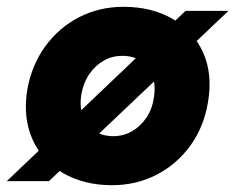

<svg xmlns="http://www.w3.org/2000/svg" viewBox="-50 -532 691 564"><path d="M-30 0 495 -500H621L94 0ZM279 12Q197 12 135.5 -23.5Q74 -59 45.5 -122.5Q17 -186 30 -268Q43 -341 83 -396Q123 -451 182.5 -481.5Q242 -512 313 -512Q396 -512 457 -476.5Q518 -441 546.5 -378Q575 -315 561 -232Q549 -159 509 -104Q469 -49 409.5 -18.5Q350 12 279 12ZM283 -132Q312 -132 337 -146Q362 -160 379.5 -185.5Q397 -211 402 -245Q408 -283 397.5 -310.5Q387 -338 364 -353Q341 -368 309 -368Q280 -368 255 -354Q230 -340 212.5 -314.5Q195 -289 189 -255Q183 -217 194 -189.5Q205 -162 228 -147Q251 -132 283 -132Z"/></svg>

Font: Figtree ExtraBold
Style: Italic
Weight: 800
Italic angle: -9.5°
Foundry: Erik Kennedy
Version: Version 2.001;gftools[0.9.30]